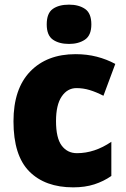

<svg xmlns="http://www.w3.org/2000/svg" viewBox="-20 -796 540 826"><path d="M295 10Q174 10 106 -58.5Q38 -127 38 -274Q38 -414 110 -488.5Q182 -563 305 -563Q354 -563 396.5 -552Q439 -541 476 -521L425 -384Q394 -400 366 -408.5Q338 -417 309 -417Q270 -417 245.5 -381Q221 -345 221 -275Q221 -202 245.5 -169.5Q270 -137 311 -137Q387 -137 459 -186V-39Q426 -16 386 -3Q346 10 295 10ZM277 -776Q319 -776 346 -757.5Q373 -739 373 -691Q373 -644 345.5 -625.5Q318 -607 277 -607Q234 -607 207.5 -625.5Q181 -644 181 -691Q181 -739 207 -757.5Q233 -776 277 -776Z"/></svg>

Font: Noto Sans Gujarati SemiCondensed Black
Style: Regular
Weight: 900
Width: 4
Designer: Jelle Bosma - Monotype Design Team, Universal Thirst
Foundry: Monotype Imaging Inc.
Version: Version 2.106; ttfautohint (v1.8.4.7-5d5b)